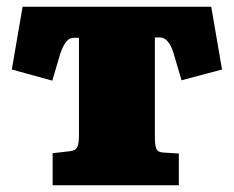

<svg xmlns="http://www.w3.org/2000/svg" viewBox="-20 -549 693 569"><path d="M136 0V-95L188 -101Q204 -103 209 -113Q214 -123 214 -149V-437H200Q194 -437 188.5 -435Q183 -433 178 -427.5Q173 -422 168 -412.5Q163 -403 158 -388L135 -310L15 -343L47 -529H606L638 -343L518 -311L495 -389Q489 -409 482 -419.5Q475 -430 468 -434Q461 -438 453 -438H439V-141Q439 -120 443 -109Q447 -98 463 -97L510 -94V0Z"/></svg>

Font: Literata Variable Black
Style: Regular
Weight: 900
Designer: Latin by Veronika Burian and Jose Scaglione. Greek by Irene Vlachou. Cyrillic by Vera Evstafieva.
Foundry: TypeTogether
Version: Version 3.021